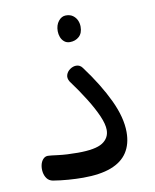

<svg xmlns="http://www.w3.org/2000/svg" viewBox="-78 -724 639 790"><g transform="rotate(-10 242.0 -329.0)"><path d="M206 6Q177 6 144 3.5Q111 1 81 -4Q65 -7 56.5 -18.5Q48 -30 45.5 -45Q43 -60 46 -74.5Q49 -89 57.5 -98.5Q66 -108 78 -108Q86 -108 120.5 -103.5Q155 -99 202 -99Q276 -99 305.5 -118Q335 -137 335 -171Q335 -195 320 -229.5Q305 -264 279 -306Q253 -348 219 -394Q210 -409 214.5 -422.5Q219 -436 231.5 -444.5Q244 -453 257 -453Q273 -453 283 -439Q344 -357 379 -283Q414 -209 414 -148Q414 -98 391.5 -63.5Q369 -29 323 -11.5Q277 6 206 6ZM249 -553Q235 -553 225.5 -561Q216 -569 211.5 -581Q207 -593 207 -606Q207 -631 220 -647.5Q233 -664 251 -664Q269 -664 280.5 -655.5Q292 -647 297.5 -634.5Q303 -622 303 -608Q303 -581 287.5 -567Q272 -553 249 -553Z"/></g></svg>

Font: Playpen Sans Arabic
Style: Regular
Weight: 400
Designer: Azza Alameddine, Laura Meseguer, Veronika Burian, José Scaglione
Foundry: TypeTogether
Version: Version 2.000